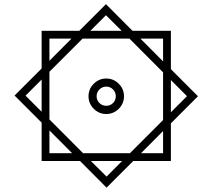

<svg xmlns="http://www.w3.org/2000/svg" viewBox="-20 -739 1012 914"><path d="M360.8 27.3H178.2V-155.3L49.3 -284.2L178.2 -413.1V-592.3H357.4L484.4 -719.2L610.8 -592.3H793.5V-409.7L922.4 -280.8L793.5 -151.9V27.3H614.3L487.3 154.3ZM410.2 -592.3H559.1L484.4 -666.5ZM756.3 -446.8V-555.2H648.4ZM215.3 -449.7 320.3 -555.2H215.3ZM215.3 -397.5V-170.4L375.5 -9.8H598.6L756.3 -167.5V-394.5L596.2 -555.2H373ZM401.4 -280.8Q401.4 -315.4 426.3 -340.3Q451.2 -365.2 485.8 -365.2Q520.5 -365.2 545.4 -340.3Q570.3 -315.4 570.3 -280.8Q570.3 -246.1 545.4 -221.2Q520.5 -196.3 485.8 -196.3Q451.2 -196.3 426.3 -221.2Q401.4 -246.1 401.4 -280.8ZM178.2 -360.4 101.6 -283.7 178.2 -207ZM793.5 -357.9V-204.6L870.1 -281.2ZM439.9 -280.8Q439.9 -261.7 453.4 -248.5Q466.8 -235.4 485.8 -235.4Q504.9 -235.4 518.1 -248.5Q531.2 -261.7 531.2 -280.8Q531.2 -299.8 518.1 -313.2Q504.9 -326.7 485.8 -326.7Q466.8 -326.7 453.4 -313.2Q439.9 -299.8 439.9 -280.8ZM215.3 -118.2V-9.8H323.2ZM651.4 -9.8H756.3V-115.2ZM561.5 27.3H412.6L487.3 101.6Z"/></svg>

Font: Vazir Medium FD-WOL
Style: Medium-FD-WOL
Weight: 500
Designer: Saber Rastikerdar
Foundry: Saber Rastikerdar
Version: Version 30.0.0